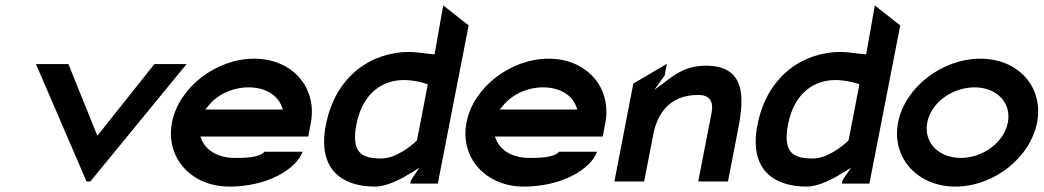

<svg xmlns="http://www.w3.org/2000/svg" viewBox="-20 -679 3859 710"><path d="M113 -442 300 -8H314L670 -442H551L340 -177L233 -442Z M616 -226C591 -96 687 11 828 11C966 11 1074 -51 1099 -118H958C940 -95 880 -95 848 -95C789 -95 743 -121 726 -162L721 -174H1120L1129 -222C1155 -355 1061 -462 920 -462C779 -462 641 -356 616 -226ZM739 -274 750 -287C782 -328 839 -356 899 -356C959 -356 1005 -329 1021 -287L1026 -274Z M1185 -217C1153 -54 1243 11 1367 11C1414 11 1470 -21 1504 -42L1531 -59L1500 -13L1497 0H1599L1713 -585L1619 -659L1587 -478L1578 -479C1549 -481 1518 -487 1494 -487C1356 -487 1221 -401 1185 -217ZM1298 -219C1322 -340 1399 -383 1473 -383C1505 -383 1537 -376 1557 -369L1562 -367L1522 -160L1520 -158C1500 -139 1444 -93 1390 -93C1322 -93 1277 -110 1298 -219Z M1705 -226C1680 -96 1776 11 1917 11C2055 11 2163 -51 2188 -118H2047C2029 -95 1969 -95 1937 -95C1878 -95 1832 -121 1815 -162L1810 -174H2209L2218 -222C2244 -355 2150 -462 2009 -462C1868 -462 1730 -356 1705 -226ZM1828 -274 1839 -287C1871 -328 1928 -356 1988 -356C2048 -356 2094 -329 2110 -287L2115 -274Z M2252 -8H2362L2396 -183C2409 -248 2448 -328 2562 -328C2604 -328 2620 -304 2611 -260L2562 -8H2672L2706 -183C2727 -289 2754 -436 2591 -436C2516 -436 2476 -404 2434 -372L2400 -347L2438 -400L2446 -443L2322 -370Z M2781 -217C2749 -54 2839 11 2963 11C3010 11 3066 -21 3100 -42L3127 -59L3096 -13L3093 0H3195L3309 -585L3215 -659L3183 -478L3174 -479C3145 -481 3114 -487 3090 -487C2952 -487 2817 -401 2781 -217ZM2894 -219C2918 -340 2995 -383 3069 -383C3101 -383 3133 -376 3153 -369L3158 -367L3118 -160L3116 -158C3096 -139 3040 -93 2986 -93C2918 -93 2873 -110 2894 -219Z M3301 -226C3276 -96 3372 11 3513 11C3655 11 3790 -96 3815 -226C3840 -356 3747 -462 3605 -462C3464 -462 3326 -356 3301 -226ZM3409 -226C3423 -300 3502 -356 3584 -356C3665 -356 3721 -300 3707 -226C3693 -152 3614 -95 3533 -95C3451 -95 3395 -152 3409 -226Z"/></svg>

Font: Charger Eco
Style: Obl
Weight: 1000
Designer: Jasper
Foundry: Cannot Into Space Fonts
Version: Version 1.1